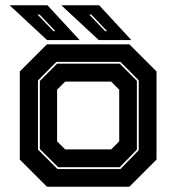

<svg xmlns="http://www.w3.org/2000/svg" viewBox="-20 -708 668 728"><path d="M158 0 55 -103V-437L158 -540H470.5L573.5 -437V-103L470.5 0ZM198 -67H436.5L506 -138.5V-403.5L436.5 -473.5H194L124 -403V-141ZM200.5 -74 131 -143V-401L196.5 -466.5H434L499 -401.5V-140.5L434 -74ZM227 -141.5H401.5L432 -172V-368L401.5 -398.5H227L196.5 -368V-172ZM478 -556H354.5L212.5 -688H356ZM386 -590 326 -653H318L378.5 -590ZM282 -556H158.5L16.5 -688H160ZM190 -590 130 -653H122L182.5 -590Z"/></svg>

Font: Tourney ExtraBold
Style: Regular
Weight: 800
Designer: Tyler Finck
Foundry: Etcetera Type Co
Version: Version 1.015